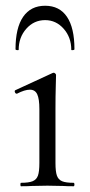

<svg xmlns="http://www.w3.org/2000/svg" viewBox="-20 -648 313 668"><path d="M53 -12Q80 -12 93.5 -17.5Q107 -23 112 -37Q117 -51 117 -81V-268Q117 -304 109.5 -320Q102 -336 84 -336Q66 -336 39 -322H38Q34 -322 32 -327Q30 -332 33 -334L163 -394L167 -395Q169 -395 172 -392.5Q175 -390 175 -387Q175 -380 174 -347Q173 -314 173 -269V-81Q173 -51 178 -37Q183 -23 196 -17.5Q209 -12 236 -12Q239 -12 239 -6Q239 0 236 0Q213 0 199 -1L145 -2L91 -1Q77 0 53 0Q51 0 51 -6Q51 -12 53 -12ZM34 -477Q34 -551 60.5 -589.5Q87 -628 137 -628Q187 -628 213 -589.5Q239 -551 239 -477Q239 -474 233.5 -473.5Q228 -473 228 -475Q228 -518 201.5 -548Q175 -578 137 -578Q98 -578 71.5 -548Q45 -518 45 -475Q45 -473 39.5 -473.5Q34 -474 34 -477Z"/></svg>

Font: Cormorant Infant
Style: Regular
Weight: 400
Designer: Christian Thalmann (Catharsis Fonts)
Foundry: Catharsis Fonts
Version: Version 4.000